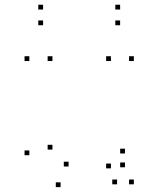

<svg xmlns="http://www.w3.org/2000/svg" viewBox="-20 -758 660 800"><path d="M102.3 -503.7V-523.7H82.3V-503.7ZM102.3 -111.2V-131.2H82.3V-111.2ZM232.5 21.7V1.7H212.5V21.7ZM500.7 -61V-81H480.7V-61ZM500.7 -118.5V-138.5H480.7V-118.5ZM265.8 -64.2V-84.2H245.8V-64.2ZM198.5 -134.7V-154.7H178.5V-134.7ZM198.5 -503.7V-523.7H178.5V-503.7ZM442.2 -503.7V-523.7H422.2V-503.7ZM442.2 -56.5V-76.5H422.2V-56.5ZM467.8 10V-10H447.8V10ZM537.7 10V-10H517.7V10ZM537.7 -503.7V-523.7H517.7V-503.7ZM480.5 -652.8V-672.8H460.5V-652.8ZM480.5 -718.3V-738.3H460.5V-718.3ZM159.5 -718.3V-738.3H139.5V-718.3ZM159.5 -652.8V-672.8H139.5V-652.8Z"/></svg>

Font: Monaspace Krypton Dots Var
Style: Regular
Weight: 400
Designer: Riley Cran and the Lettermatic Team
Version: Version 1.100 (Monaspace Krypton Dots)